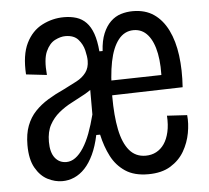

<svg xmlns="http://www.w3.org/2000/svg" viewBox="-45 -587 703 647"><g transform="rotate(-5 307.0 -264.0)"><path d="M141 10Q116 10 91.5 -2.5Q67 -15 50.5 -44Q34 -73 34 -121Q34 -159 44.5 -186.5Q55 -214 74 -234Q93 -254 118.5 -269.5Q144 -285 173 -298Q197 -310 217 -320.5Q237 -331 249 -347Q261 -363 261 -387Q261 -401 256 -422Q251 -443 236.5 -459.5Q222 -476 193 -476Q177 -476 158 -466.5Q139 -457 127 -430.5Q115 -404 120 -351L50 -359Q46 -425 65.5 -464.5Q85 -504 120 -522Q155 -540 194 -540Q217 -540 236 -534Q255 -528 269 -513.5Q283 -499 291.5 -475Q300 -451 303 -415H314Q316 -450 326 -474Q336 -498 351.5 -513Q367 -528 386.5 -534Q406 -540 427 -540Q469 -540 498 -520Q527 -500 545 -463.5Q563 -427 569.5 -377.5Q576 -328 572 -270L312 -263V-313L537 -318L503 -291Q507 -349 499 -390Q491 -431 472 -453.5Q453 -476 424 -476Q393 -476 372.5 -450Q352 -424 342.5 -376.5Q333 -329 333 -260Q333 -194 342.5 -147.5Q352 -101 373 -76Q394 -51 428 -51Q448 -51 464 -59.5Q480 -68 491 -84Q502 -100 507.5 -124Q513 -148 511 -179L579 -175Q582 -147 576 -114.5Q570 -82 553.5 -53.5Q537 -25 507 -6.5Q477 12 431 12Q384 12 354 -8Q324 -28 307 -61Q290 -94 281 -135H268Q260 -97 247 -69.5Q234 -42 217.5 -24.5Q201 -7 181.5 1.5Q162 10 141 10ZM160 -53Q176 -53 190.5 -63.5Q205 -74 218 -94Q231 -114 241.5 -142Q252 -170 261 -205V-322L278 -302Q262 -287 240.5 -275Q219 -263 195.5 -251Q172 -239 152 -222.5Q132 -206 119.5 -183Q107 -160 107 -126Q107 -90 121.5 -71.5Q136 -53 160 -53Z"/></g></svg>

Font: Bricolage Grotesque 24pt Condensed Light
Style: Regular
Weight: 300
Width: 3
Designer: Mathieu Triay
Foundry: Atelier Triay
Version: Version 1.001;gftools[0.9.33.dev8+g029e19f]